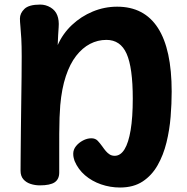

<svg xmlns="http://www.w3.org/2000/svg" viewBox="-20 -804 819 839"><path d="M504.4 15.4Q461.7 15.4 421.6 1.6Q381.6 -12.2 351.5 -38.1Q321.4 -63.9 305.9 -100.6Q304.1 -105.6 302.1 -113.7Q300 -121.9 300 -132.1Q300 -150.4 312.1 -165.4Q324.1 -180.3 342.4 -190Q360.7 -199.7 379.2 -199.7Q396.8 -199.7 407.1 -188.7Q417.3 -177.8 427.1 -164.1Q434.9 -152.7 442.7 -143.6Q450.6 -134.4 459.7 -128.8Q468.8 -123.2 481.4 -123.2Q506.7 -123.2 524.2 -151.7Q541.7 -180.2 550.9 -235.7Q560.2 -291.1 560.2 -373.1Q560.2 -508.6 533.3 -569.1Q506.4 -629.7 445.1 -629.7Q407 -629.7 373.4 -612.2Q339.9 -594.7 312.7 -559.8Q285.6 -525 267.7 -471.2Q249.8 -417.4 243.3 -344.1Q241.4 -321.8 240.2 -290.1Q239 -258.4 238.9 -220Q238.8 -181.6 238.8 -138.6Q238.8 -95.6 238.8 -50Q238.8 -20.9 218.9 -7.4Q199 6 153.9 6Q133.1 6 113.7 -0.3Q94.2 -6.6 82 -20.7Q69.8 -34.9 69.8 -58Q69.8 -82.9 70.3 -129.9Q70.8 -177 71.3 -235.4Q71.8 -293.9 72.8 -354.8Q73.8 -415.7 74.3 -468.8Q74.8 -522 74.8 -558Q74.8 -603.9 73.1 -635.4Q71.3 -667 69.2 -688.3Q67.1 -709.7 67.1 -722.8Q67.1 -746 86.7 -765Q106.3 -784 155.7 -784Q180.1 -784 201.3 -771.2Q222.4 -758.3 230.3 -737Q238.8 -715.7 236.3 -684.4Q233.8 -653.2 232.2 -607Q254.2 -657 294.2 -694.7Q334.2 -732.4 385.3 -753.6Q436.4 -774.8 492 -774.8Q610.2 -774.8 670.2 -681.7Q730.2 -588.6 730.2 -403.6Q730.2 -351.4 725.6 -294Q721 -236.6 707.5 -181.4Q694 -126.3 668.7 -81.9Q643.4 -37.4 603.4 -11Q563.3 15.4 504.4 15.4Z"/></svg>

Font: Playpen Sans
Style: Regular
Weight: 400
Designer: Laura Meseguer, Veronika Burian, José Scaglione, Kostas Bartsokas, Vera Evstafieva, Tom Grace, Yorlmar Campos
Foundry: TypeTogether
Version: Version 2.000